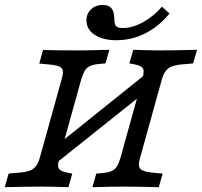

<svg xmlns="http://www.w3.org/2000/svg" viewBox="-23 -778 839 798"><path d="M182 -509.9 140.3 -513.8 155.6 -570.2Q217.7 -568.5 304.4 -568.5H308.1H307.3Q344.5 -568.5 431.5 -571L415.4 -514.5L388.7 -512.2Q363.6 -509.7 349.8 -502.9Q336.1 -496.1 328.5 -482.8Q321 -469.5 313.8 -445.2L292.8 -369.4H211.2L232.2 -445.2Q239.5 -468.8 238.4 -481.8Q237.3 -494.7 224.3 -501Q211.3 -507.4 182 -509.9ZM-3.4 0 12.8 -56.5 56.6 -60.4Q86 -62.8 102.3 -69.5Q118.5 -76.3 127.8 -89.2Q137 -102.2 143.5 -125.8L211.2 -369.4H292.8L225.1 -125.8Q218.5 -101.4 218.5 -89.7Q218.5 -77.9 226.8 -71.5Q235.2 -65.1 256.7 -60.4L277.4 -56.5L261.4 0Q193.8 -2.4 150.3 -2.4H149.2H150.3Q89.2 -2.4 -3.4 0ZM535.8 -510.6 514.7 -514.5 530.9 -571Q598.4 -568.5 642.1 -568.5H643.3H642.2Q703.3 -568.5 795.9 -571L779.8 -514.5L735.9 -510.6Q706.5 -508.2 690.2 -501.4Q674 -494.7 664.8 -481.7Q655.6 -468.8 649 -445.2L581.3 -201.6H499.7L567.5 -445.2Q574 -469.5 574 -481.3Q574 -493.2 565.7 -499.6Q557.3 -505.9 535.8 -510.6ZM190.7 -155.9 600.5 -484.5 600.3 -411 191.2 -84.9ZM361 0 377.1 -56.5 403.8 -58.8Q429 -61.2 442.7 -68Q456.5 -74.8 464 -88.1Q471.6 -101.4 478.8 -125.8L499.7 -201.6H581.3L560.3 -125.8Q553 -102.1 554.5 -89.2Q556 -76.3 569 -69.9Q582 -63.5 611.3 -60.4L653 -56.5L636.9 0Q546.5 -2.4 488.1 -2.4H484.5H485.3Q448 -2.4 361 0ZM336.3 -693.5Q336.3 -721.1 355.5 -739.4Q374.7 -757.6 404.2 -757.6Q428.1 -757.6 439.7 -744.2Q451.4 -730.8 451.8 -703.8Q452.1 -686 455.1 -677.4Q458.1 -668.8 465.5 -665.2Q473 -661.6 487.7 -661.6Q527.8 -661.6 571 -685.3Q614.3 -709.1 650.2 -750.3L681.5 -721.9Q637.4 -667.9 580.7 -639.3Q524.1 -610.8 460.7 -610.8Q404.5 -610.8 370.4 -633.4Q336.3 -656 336.3 -693.5Z"/></svg>

Font: Playfair Micro SmCond SmLight
Style: Italic
Weight: 360
Width: 4
Italic angle: -15.6°
Designer: Claus Eggers Sørensen
Foundry: Claus Eggers Sørensen
Version: Version 2.203;Glyphs 3.3 (3326)